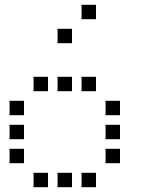

<svg xmlns="http://www.w3.org/2000/svg" viewBox="-20 -800 640 800"><path d="M321 -780Q320 -780 320 -780Q320 -780 320 -779V-721Q320 -720 320 -720Q320 -720 321 -720H379Q380 -720 380 -720Q380 -720 380 -721V-779Q380 -780 380 -780Q380 -780 379 -780ZM221 -680Q220 -680 220 -680Q220 -680 220 -679V-621Q220 -620 220 -620Q220 -620 221 -620H279Q280 -620 280 -620Q280 -620 280 -621V-679Q280 -680 280 -680Q280 -680 279 -680ZM121 -480Q120 -480 120 -480Q120 -480 120 -479V-421Q120 -420 120 -420Q120 -420 121 -420H179Q180 -420 180 -420Q180 -420 180 -421V-479Q180 -480 180 -480Q180 -480 179 -480ZM221 -480Q220 -480 220 -480Q220 -480 220 -479V-421Q220 -420 220 -420Q220 -420 221 -420H279Q280 -420 280 -420Q280 -420 280 -421V-479Q280 -480 280 -480Q280 -480 279 -480ZM321 -480Q320 -480 320 -480Q320 -480 320 -479V-421Q320 -420 320 -420Q320 -420 321 -420H379Q380 -420 380 -420Q380 -420 380 -421V-479Q380 -480 380 -480Q380 -480 379 -480ZM21 -380Q20 -380 20 -380Q20 -380 20 -379V-321Q20 -320 20 -320Q20 -320 21 -320H79Q80 -320 80 -320Q80 -320 80 -321V-379Q80 -380 80 -380Q80 -380 79 -380ZM421 -380Q420 -380 420 -380Q420 -380 420 -379V-321Q420 -320 420 -320Q420 -320 421 -320H479Q480 -320 480 -320Q480 -320 480 -321V-379Q480 -380 480 -380Q480 -380 479 -380ZM21 -280Q20 -280 20 -280Q20 -280 20 -279V-221Q20 -220 20 -220Q20 -220 21 -220H79Q80 -220 80 -220Q80 -220 80 -221V-279Q80 -280 80 -280Q80 -280 79 -280ZM421 -280Q420 -280 420 -280Q420 -280 420 -279V-221Q420 -220 420 -220Q420 -220 421 -220H479Q480 -220 480 -220Q480 -220 480 -221V-279Q480 -280 480 -280Q480 -280 479 -280ZM21 -180Q20 -180 20 -180Q20 -180 20 -179V-121Q20 -120 20 -120Q20 -120 21 -120H79Q80 -120 80 -120Q80 -120 80 -121V-179Q80 -180 80 -180Q80 -180 79 -180ZM421 -180Q420 -180 420 -180Q420 -180 420 -179V-121Q420 -120 420 -120Q420 -120 421 -120H479Q480 -120 480 -120Q480 -120 480 -121V-179Q480 -180 480 -180Q480 -180 479 -180ZM121 -80Q120 -80 120 -80Q120 -80 120 -79V-21Q120 -20 120 -20Q120 -20 121 -20H179Q180 -20 180 -20Q180 -20 180 -21V-79Q180 -80 180 -80Q180 -80 179 -80ZM221 -80Q220 -80 220 -80Q220 -80 220 -79V-21Q220 -20 220 -20Q220 -20 221 -20H279Q280 -20 280 -20Q280 -20 280 -21V-79Q280 -80 280 -80Q280 -80 279 -80ZM321 -80Q320 -80 320 -80Q320 -80 320 -79V-21Q320 -20 320 -20Q320 -20 321 -20H379Q380 -20 380 -20Q380 -20 380 -21V-79Q380 -80 380 -80Q380 -80 379 -80Z"/></svg>

Font: Doto Medium
Style: Regular
Weight: 500
Monospace: yes
Version: Version 1.000